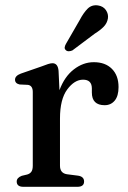

<svg xmlns="http://www.w3.org/2000/svg" viewBox="-20 -721 493 741"><path d="M206 -447.5 209.5 -373Q229 -425.5 265 -453.2Q301 -481 342 -481Q386.5 -481 412 -455.2Q437.5 -429.5 437.5 -385Q437.5 -350.5 422.8 -332.8Q408 -315 384 -315Q334.5 -315 334.5 -364V-380.5Q334 -413.5 300.5 -413.5Q267.5 -413.5 239.5 -375.8Q211.5 -338 211.5 -263.5V-81.5Q211.5 -52.5 238.5 -48.5L281.5 -43Q304.5 -39.5 304.5 -20.5Q304.5 0 278.5 0H70.5Q44.5 0 44.5 -20.5Q44.5 -35 64 -42.5L85 -47.5Q95.5 -50.5 101 -58.2Q106.5 -66 106.5 -81.5V-366Q106.5 -390.5 88 -393.5L55.5 -395Q38 -399 38 -413.5Q38 -428.5 60.5 -437L138.5 -464Q155 -470.5 165.5 -473.8Q176 -477 182.5 -477Q203.5 -477 206 -447.5ZM287.5 -643.5Q302.5 -672 318.5 -687.8Q334.5 -703.5 358.5 -700Q378.5 -697 388.8 -682Q399 -667 396.5 -650Q393.5 -632 380.8 -618.5Q368 -605 345.5 -591L259.5 -526.5Q253 -523.5 245.8 -523.2Q238.5 -523 234 -527.5Q228.5 -532.5 229.8 -539.2Q231 -546 235 -552.5Z"/></svg>

Font: Fraunces 9pt Soft
Style: Regular
Weight: 400
Version: Version 1.000;[0bf87f6ff]